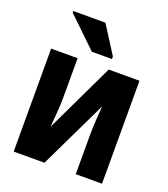

<svg xmlns="http://www.w3.org/2000/svg" viewBox="-139 -863 842 962"><g transform="rotate(20 281.5 -382.0)"><path d="M243 -604H350V-618L257 -764H86V-755ZM46 0H210L385 -364C382 -324 377 -258 377 -208V0H517V-549H353L177 -180C181 -222 187 -294 187 -341V-549H46Z"/></g></svg>

Font: Noto Sans Mono SemiCondensed ExtraBold
Style: Regular
Weight: 800
Width: 4
Designer: Monotype Design Team
Foundry: Monotype Imaging Inc.
Version: Version 2.014